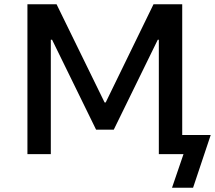

<svg xmlns="http://www.w3.org/2000/svg" viewBox="-20 -725 1011 903"><path d="M789 158 843 0H727V-538H722L515 -115H432L225 -538H219V0H109V-705H246L472 -243H477L702 -705H837V-90H971L888 158Z"/></svg>

Font: Nunito Sans 6pt SemiBold
Style: Regular
Weight: 600
Version: Version 3.101;gftools[0.9.27]